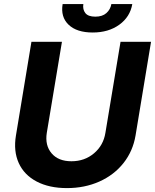

<svg xmlns="http://www.w3.org/2000/svg" viewBox="-20 -938 781 968"><path d="M587.7 -727.3H741.5L663.4 -255Q650.2 -176.1 602.6 -115.9Q555 -55.8 481 -22.7Q407 10.3 317.5 10.3Q228 10.3 165 -22.7Q101.9 -55.8 74.6 -115.9Q47.2 -176.1 60.4 -255L138.5 -727.3H292.3L215.9 -268.1Q206 -205.3 240.1 -165.1Q274.1 -125 340.2 -125Q406.6 -125 454 -165.1Q501.4 -205.3 511.4 -268.1ZM541.5 -917.6H647Q636 -853 581.7 -813.6Q527.3 -774.1 447.4 -774.1Q366.8 -774.1 325.8 -813.4Q284.8 -852.6 295.8 -917.6H400.2Q396 -890.3 410.2 -872.2Q424.4 -854 460.6 -854Q496.1 -854 516.3 -872Q536.6 -889.9 541.5 -917.6Z"/></svg>

Font: Karasuma Gothic
Style: Bold Italic
Weight: 700
Italic angle: 9.39998°
Designer: Rasmus Andersson / Ryoko Nishizuka
Foundry: Genbu
Version: Version 1.00